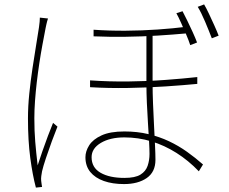

<svg xmlns="http://www.w3.org/2000/svg" viewBox="-20 -813 1040 872"><path d="M673 -661Q673 -626 673 -585Q673 -544 673 -504.5Q673 -465 673 -434Q673 -392 675 -342.5Q677 -293 679.5 -244Q682 -195 684 -154Q686 -113 686 -87Q686 -32 646.5 -4.5Q607 23 543 23Q491 23 451.5 9Q412 -5 390 -32Q368 -59 368 -99Q368 -126 385 -153Q402 -180 441 -198Q480 -216 545 -216Q603 -216 653.5 -204Q704 -192 747.5 -171.5Q791 -151 829.5 -123.5Q868 -96 902 -66L883 -35Q836 -84 781.5 -118.5Q727 -153 667.5 -171Q608 -189 545 -189Q480 -189 438 -164Q396 -139 396 -99Q396 -52 436.5 -28.5Q477 -5 545 -5Q594 -5 618 -20Q642 -35 650.5 -60Q659 -85 659 -114Q659 -134 657 -171Q655 -208 652 -253.5Q649 -299 647 -345.5Q645 -392 645 -431Q645 -462 645 -503.5Q645 -545 645 -587.5Q645 -630 645 -661ZM389 -448Q475 -442 562.5 -443Q650 -444 731 -450Q812 -456 876 -463V-432Q814 -426 732 -420.5Q650 -415 561.5 -413.5Q473 -412 389 -417ZM405 -678Q475 -673 550.5 -673.5Q626 -674 697 -679Q768 -684 823 -691V-661Q769 -656 698 -651.5Q627 -647 551 -646Q475 -645 405 -648ZM198 -729Q196 -723 194 -716Q192 -709 190.5 -701.5Q189 -694 187 -685Q180 -649 172.5 -608.5Q165 -568 158.5 -525Q152 -482 147 -439Q142 -396 139 -354.5Q136 -313 136 -276Q136 -218 140 -169.5Q144 -121 151 -62Q160 -90 172.5 -126Q185 -162 198 -196.5Q211 -231 221 -255L241 -238Q230 -211 215.5 -171.5Q201 -132 188.5 -94.5Q176 -57 171 -35Q169 -25 167.5 -13.5Q166 -2 167 8Q168 15 169 23Q170 31 171 36L143 39Q128 -17 117.5 -95.5Q107 -174 107 -275Q107 -329 113 -387.5Q119 -446 127.5 -502.5Q136 -559 144 -607.5Q152 -656 157 -689Q159 -703 160 -714Q161 -725 161 -733ZM809 -762Q818 -745 830.5 -719.5Q843 -694 855 -667.5Q867 -641 875 -620L844 -608Q837 -630 825.5 -656.5Q814 -683 802.5 -709Q791 -735 781 -753ZM907 -793Q917 -776 929 -750.5Q941 -725 953 -698.5Q965 -672 973 -651L942 -639Q929 -673 911.5 -714.5Q894 -756 878 -782Z"/></svg>

Font: Noto Sans TC Thin
Style: Regular
Weight: 100
Designer: Ryoko NISHIZUKA 西塚涼子 (kana, bopomofo & ideographs); Paul D. Hunt (Latin, Greek & Cyrillic); Sandoll Communications 산돌커뮤니
Foundry: Adobe
Version: Version 2.004-H2;hotconv 1.0.118;makeotfexe 2.5.65603